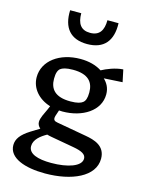

<svg xmlns="http://www.w3.org/2000/svg" viewBox="-147 -897 914 1201"><g transform="rotate(15 310.0 -296.5)"><path d="M270.5 -185.5C400 -185.5 508 -253.5 508 -359.5C508 -402.5 489.5 -431.5 467 -453L587 -460L570.5 -538.5C519.5 -535.5 465.5 -513 434.5 -496C397 -520 350.5 -532.5 295.5 -532.5C162 -532.5 59.5 -458.5 59.5 -352C59.5 -281 109.5 -221.5 188 -197.5L177 -172C166 -147.5 145.5 -111.5 145.5 -85C145.5 -70 152.5 -57 165 -46L109 -11.5C53.5 23.5 28.5 56 28.5 96.5C28.5 180 134.5 217 265 217C437 217 581 154 581 37.5C581 -47 507 -66.5 450.5 -76.5L259.5 -110.5C240 -114 228 -120 235.5 -147.5L248.5 -186.5C255.5 -186 263 -185.5 270.5 -185.5ZM137.5 74C137.5 31 177.5 0.5 216.5 -21.5C226 -18.5 235.5 -16.5 246.5 -14.5L395 12C448.5 21.5 478 36 478 64.5C478 114.5 392.5 143.5 285.5 143.5C198 143.5 137.5 123.5 137.5 74ZM153.5 -810C149 -695.5 202.5 -633 310 -633C418 -633 471 -695.5 467 -810H395C395 -744 370.5 -705.5 310 -705.5C249.5 -705.5 225.5 -744 225.5 -810ZM167 -370.5C167 -408.5 175.5 -427 187.5 -437C200 -446.5 222 -455 268 -455C367.5 -455 402.5 -410.5 402.5 -344C402.5 -306 394 -287.5 382 -278C370 -268 348 -259.5 302 -259.5C202 -259.5 167 -304.5 167 -370.5Z"/></g></svg>

Font: Monaspace Argon Medium
Style: Regular
Weight: 500
Designer: Riley Cran & the Lettermatic Team
Foundry: Lettermatic
Version: Version 1.000 (Monaspace Argon)